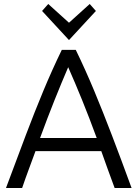

<svg xmlns="http://www.w3.org/2000/svg" viewBox="-20 -943 690 963"><path d="M10 0Q64 -145 109 -264Q154 -383 197.5 -487.5Q241 -592 290 -693H360Q409 -592 452.5 -487.5Q496 -383 541.5 -264Q587 -145 640 0H555Q537 -50 520 -95.5Q503 -141 488 -185H158Q142 -141 125 -95.5Q108 -50 91 0ZM181 -251H465Q428 -352 392.5 -439.5Q357 -527 322 -606Q288 -527 253 -439.5Q218 -352 181 -251ZM326 -742 191 -888 222 -923 326 -829 430 -923 461 -888Z"/></svg>

Font: Ubuntu Sans
Style: Regular
Weight: 400
Designer: Dalton Maag Ltd
Foundry: Dalton Maag Ltd
Version: Version 1.006; ttfautohint (v1.8.4.7-5d5b)